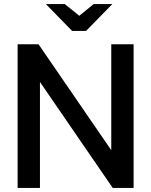

<svg xmlns="http://www.w3.org/2000/svg" viewBox="-20 -917 738 937"><path d="M66 -701H168L523 -184V-701H632V0H530L175 -517V0H66ZM204 -897H296L367 -840L437 -897H528L400 -766H332Z"/></svg>

Font: LT Superior Semi-bold
Style: Regular
Weight: 600
Designer: Daniel Lyons
Foundry: LyonsType
Version: Version 1.0